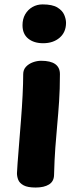

<svg xmlns="http://www.w3.org/2000/svg" viewBox="-20 -824 348 859"><path d="M83.8 -491.7Q83.8 -511.9 96.1 -525.2Q108.4 -538.4 127.1 -545.3Q145.8 -552.1 163.8 -552.1Q206.3 -552.1 227.2 -537.1Q248.1 -522 248.1 -492.4Q248.1 -424.3 244.4 -370.7Q240.8 -317 236.2 -267.6Q231.7 -218.1 227.6 -163.9Q223.6 -109.8 221.8 -40.4Q221 -12.1 199.1 1.4Q177.1 15 139.4 15Q103.9 15 85.7 5.2Q67.6 -4.6 61.7 -19.3Q55.9 -34.1 55.9 -49.1Q55.9 -58.1 58.6 -93.1Q61.2 -128.1 65.3 -178.8Q69.3 -229.6 73.9 -286.9Q78.4 -344.2 81.1 -397.9Q83.8 -451.6 83.8 -491.7ZM80.7 -711.2Q80.7 -739.1 92.8 -760.1Q105 -781.1 125.4 -792.7Q145.8 -804.3 170.6 -804.3Q214.2 -804.3 236.7 -790.6Q259.2 -776.8 267.3 -757.7Q275.4 -738.6 275.4 -721.8Q275.4 -680 246.8 -655.3Q218.1 -630.6 173 -630.6Q131.7 -630.6 106.2 -651.3Q80.7 -672 80.7 -711.2Z"/></svg>

Font: Playpen Sans Deva
Style: Regular
Weight: 400
Designer: Pooja Saxena, Gunjan Panchal, Laura Meseguer, Veronika Burian, José Scaglione
Foundry: TypeTogether
Version: Version 2.000